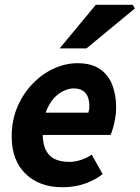

<svg xmlns="http://www.w3.org/2000/svg" viewBox="-20 -773 585 805"><path d="M241.6 12Q144.7 12 86.9 -44.5Q29.1 -100.9 29.1 -200.5Q29.1 -269.5 53.4 -325.8Q77.8 -382 117.7 -423Q157.6 -464 206.5 -486Q255.4 -508 304.5 -508Q364.2 -508 399.8 -482.9Q435.4 -457.8 451.2 -415.7Q467 -373.6 467 -322Q467 -298.3 462.8 -275.7Q458.7 -253.2 453.4 -235Q448 -216.9 443.6 -207.3H130.6L141.3 -300.7H350.6Q353 -308.4 353.8 -314.6Q354.6 -320.8 354.6 -329.1Q354.6 -349.2 348.5 -365.8Q342.4 -382.4 327.7 -392.3Q313 -402.3 288 -402.3Q269.4 -402.3 247 -392.1Q224.6 -381.9 204.7 -359.8Q184.7 -337.6 171.9 -301.9Q159 -266.2 159 -215.1Q159 -167.5 173.5 -141.2Q188 -114.9 213.1 -104.5Q238.2 -94.2 270.3 -94.2Q294.8 -94.2 320.6 -102.8Q346.3 -111.5 364.5 -124.8L410.3 -43.1Q379.8 -18.6 336.5 -3.3Q293.3 12 241.6 12ZM230 -570 381.8 -753H536.8L545.4 -737.4L342.4 -570Z"/></svg>

Font: Source Sans 3
Style: Italic
Weight: 200
Italic angle: -11°
Designer: Paul D. Hunt
Foundry: Adobe
Version: Version 3.046;hotconv 1.0.118;makeotfexe 2.5.65603